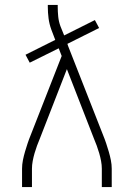

<svg xmlns="http://www.w3.org/2000/svg" viewBox="-20 -755 540 775"><path d="M69 0V-74Q69 -91 72.5 -108.5Q76 -126 81 -143Q86 -160 91.5 -176.5Q97 -193 104 -210L229 -529L217 -560L100 -502L83 -534L203 -594L187 -636Q179 -658 176 -681Q173 -704 173 -728V-735H213V-728Q213 -708 215 -688Q217 -668 224 -649L239 -612L363 -674L380 -642L252 -578L255 -569L396 -210Q403 -193 408.5 -176.5Q414 -160 419 -143Q424 -126 427.5 -108.5Q431 -91 431 -74V0H391V-74Q391 -89 388 -105Q385 -121 380.5 -136.5Q376 -152 370.5 -167Q365 -182 359 -196L250 -476L141 -196Q135 -182 129.5 -167Q124 -152 119.5 -136.5Q115 -121 112 -105Q109 -89 109 -74V0Z"/></svg>

Font: Iosevka Term Curly Extralight
Style: Regular
Weight: 200
Designer: Belleve Invis
Foundry: Belleve Invis
Version: Version 32.3.0